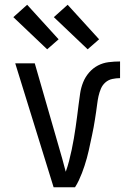

<svg xmlns="http://www.w3.org/2000/svg" viewBox="-20 -786 540 806"><path d="M295 0H205L44 -520H126L226 -173Q234 -146 241.5 -119Q249 -92 256 -65Q264 -87 270 -110.5Q276 -134 281 -157.5Q286 -181 290 -204.5Q294 -228 297.5 -252Q301 -276 304 -299.5Q307 -323 310 -347Q313 -371 316.5 -394.5Q320 -418 329 -440.5Q338 -463 354 -481.5Q370 -500 391 -511Q412 -522 436 -525Q460 -528 484 -528V-458Q468 -458 451.5 -454.5Q435 -451 422.5 -440Q410 -429 403.5 -413.5Q397 -398 393.5 -382Q390 -366 388 -349.5Q386 -333 383.5 -316.5Q381 -300 378.5 -284Q376 -268 373 -251.5Q370 -235 366.5 -219Q363 -203 359.5 -186.5Q356 -170 352.5 -154Q349 -138 344.5 -122Q340 -106 335 -90.5Q330 -75 324 -59.5Q318 -44 311 -29Q304 -14 295 0ZM348 -579 206 -714 264 -766 396 -621ZM178 -579 36 -714 94 -766 226 -621Z"/></svg>

Font: Iosevka Term
Style: Regular
Weight: 400
Monospace: yes
Designer: Belleve Invis
Foundry: Belleve Invis
Version: Version 30.0.1